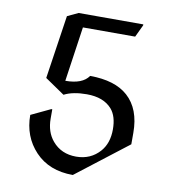

<svg xmlns="http://www.w3.org/2000/svg" viewBox="-84 -811 817 905"><g transform="rotate(10 324.5 -358.5)"><path d="M324.7 19.5Q210.9 19.5 144 -51.3Q78.1 -121.1 78.1 -224.6L170.9 -268.6H175.8V-224.6Q175.8 -160.2 210.9 -118.7Q253.4 -68.4 324.7 -68.4Q394.5 -68.4 438.5 -118.7Q473.6 -159.2 473.6 -224.6Q473.6 -287.6 444.8 -320.8Q404.8 -366.7 324.2 -366.7Q257.3 -366.7 215.8 -345.2L122.1 -409.2L167.5 -712.9L219.2 -737.3H528.8V-732.4L501 -673.8H251L212.9 -411.6Q294.9 -411.6 324.2 -454.6Q443.8 -454.1 505.4 -398.9Q571.3 -339.8 571.3 -225.6V-170.9Z"/></g></svg>

Font: Nova Cut
Style: Book
Weight: 400
Version: Version 2.000